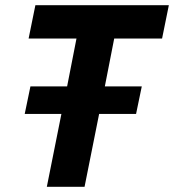

<svg xmlns="http://www.w3.org/2000/svg" viewBox="-20 -718 669 738"><path d="M503 -280H361L305 0H160L216 -280H75L97 -386H238L274 -570H90L116 -698H629L603 -570H419L383 -386H525Z"/></svg>

Font: IBM Plex Sans Var
Style: Italic
Weight: 400
Italic angle: -11.31°
Designer: Mike Abbink, Paul van der Laan, Pieter van Rosmalen
Foundry: Bold Monday
Version: Version 1.001